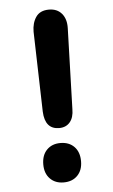

<svg xmlns="http://www.w3.org/2000/svg" viewBox="-49 -660 414 704"><g transform="rotate(-5 158.0 -308.0)"><path d="M221 -552Q222 -586 205 -606Q188 -626 158 -626Q125 -626 110 -604Q95 -582 95 -550L103 -255Q106 -190 158 -190Q183 -190 197.5 -207Q212 -224 212 -255ZM157 -135Q126 -135 107 -115.5Q88 -96 88 -62Q88 -29 107 -9.5Q126 10 157 10Q189 10 208 -9.5Q227 -29 227 -62Q227 -96 208 -115.5Q189 -135 157 -135Z"/></g></svg>

Font: Beiruti
Style: Bold
Weight: 700
Designer: Arlette Boutros
Foundry: Boutros
Version: Version 1.41